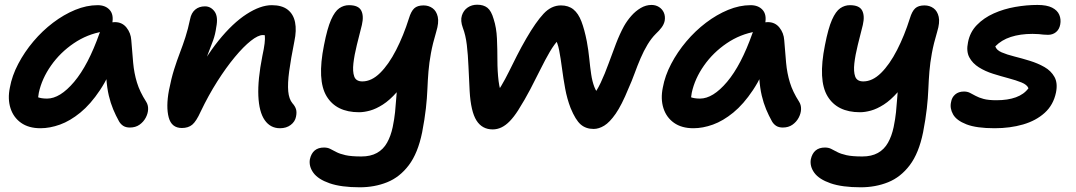

<svg xmlns="http://www.w3.org/2000/svg" viewBox="-20 -535 4575 816"><path d="M152 10Q102 10 69.5 -13Q37 -36 24.5 -75.5Q12 -115 22 -163Q31 -213 57.5 -263.5Q84 -314 122 -359Q160 -404 205.5 -438.5Q251 -473 299.5 -493Q348 -513 395 -513Q428 -513 446 -493Q464 -473 457 -436Q454 -421 443.5 -412.5Q433 -404 418 -401Q351 -390 293.5 -351Q236 -312 197 -256.5Q158 -201 145 -141Q141 -120 141 -102.5Q141 -85 147 -58L102 -149Q122 -130 138 -123Q154 -116 180 -116Q235 -116 295 -187Q355 -258 403 -394Q411 -416 429 -428.5Q447 -441 468 -441Q499 -441 517.5 -418Q536 -395 538 -364Q542 -311 546 -267.5Q550 -224 562 -184.5Q574 -145 601 -103Q610 -89 609.5 -71Q609 -53 599.5 -35Q590 -17 573 -5Q556 7 532 7Q515 7 504 0Q493 -7 486 -19Q472 -44 461 -70.5Q450 -97 442.5 -128.5Q435 -160 432 -201.5Q429 -243 430 -298L478 -301Q445 -212 405 -152Q365 -92 321.5 -56.5Q278 -21 235 -5.5Q192 10 152 10Z M1170 10Q1129 10 1105 -24.5Q1081 -59 1078 -127.5Q1075 -196 1095 -297Q1102 -329 1104.5 -350Q1107 -371 1105.5 -384Q1104 -397 1098.5 -406Q1093 -415 1083 -423Q1106 -423 1121.5 -415.5Q1137 -408 1142.5 -391.5Q1148 -375 1141 -349Q1130 -370 1120.5 -378Q1111 -386 1097 -386Q1077 -386 1046 -361.5Q1015 -337 978 -292.5Q941 -248 903.5 -189Q866 -130 833 -61Q814 -19 797 -5Q780 9 753 9Q709 9 697 -36Q685 -81 698 -151Q708 -202 720 -240Q732 -278 744.5 -310.5Q757 -343 768 -377Q779 -411 788 -454Q793 -480 809.5 -494Q826 -508 851 -508Q876 -508 892 -486Q908 -464 899 -419Q895 -389 886 -364Q877 -339 865.5 -310Q854 -281 841.5 -241.5Q829 -202 816 -144L792 -175Q848 -287 908.5 -362Q969 -437 1028 -475Q1087 -513 1135 -513Q1178 -513 1202.5 -494Q1227 -475 1234 -440.5Q1241 -406 1231 -359Q1216 -284 1209 -232Q1202 -180 1205 -147Q1208 -114 1223 -96Q1234 -84 1238 -71Q1242 -58 1238 -39Q1234 -18 1215.5 -4Q1197 10 1170 10Z M1509 261Q1430 261 1381 244Q1332 227 1312 199.5Q1292 172 1297 142Q1308 92 1357 92Q1372 92 1383 97.5Q1394 103 1409 111Q1424 119 1448.5 124.5Q1473 130 1516 130Q1555 130 1582 115Q1609 100 1625 71.5Q1641 43 1649 5Q1656 -29 1659 -58Q1662 -87 1664 -117Q1666 -147 1670 -182.5Q1674 -218 1683 -264L1728 -231Q1697 -178 1666.5 -143.5Q1636 -109 1607 -90.5Q1578 -72 1552.5 -65Q1527 -58 1506 -58Q1409 -58 1368 -126Q1327 -194 1357 -343Q1371 -415 1387 -451Q1403 -487 1422 -500Q1441 -513 1463 -513Q1503 -513 1515 -490.5Q1527 -468 1518 -429Q1507 -386 1496.5 -343.5Q1486 -301 1482 -266Q1478 -231 1485.5 -210Q1493 -189 1520 -189Q1559 -189 1595.5 -225Q1632 -261 1663.5 -322.5Q1695 -384 1718 -457Q1727 -487 1740.5 -499.5Q1754 -512 1780 -512Q1802 -512 1818.5 -500Q1835 -488 1840.5 -463.5Q1846 -439 1834 -400Q1819 -350 1811.5 -309Q1804 -268 1801 -231.5Q1798 -195 1796.5 -157Q1795 -119 1790 -74Q1785 -29 1774 28Q1756 116 1717.5 167Q1679 218 1625.5 239.5Q1572 261 1509 261Z M2074 15Q2029 15 2005 -23Q1981 -61 1976 -148Q1973 -203 1971 -252.5Q1969 -302 1964 -344Q1959 -386 1947 -417Q1936 -447 1943 -469Q1950 -491 1967.5 -503Q1985 -515 2008 -515Q2035 -515 2051.5 -502Q2068 -489 2078 -454Q2090 -417 2092 -371.5Q2094 -326 2094 -279Q2094 -232 2099 -190.5Q2104 -149 2120 -119L2072 -117Q2093 -141 2110 -169.5Q2127 -198 2143 -230.5Q2159 -263 2177 -298.5Q2195 -334 2217 -372Q2257 -441 2290 -476.5Q2323 -512 2364 -512Q2396 -512 2417 -495Q2438 -478 2451 -444Q2464 -410 2474 -359Q2481 -321 2484.5 -285.5Q2488 -250 2492.5 -219.5Q2497 -189 2506 -165.5Q2515 -142 2532 -127L2492 -118Q2515 -145 2533 -183.5Q2551 -222 2566.5 -265Q2582 -308 2598 -349.5Q2614 -391 2632 -424Q2645 -447 2663 -467.5Q2681 -488 2703 -501Q2725 -514 2749 -514Q2767 -514 2781 -505Q2795 -496 2801.5 -481Q2808 -466 2805 -447Q2802 -432 2792 -418.5Q2782 -405 2767 -391Q2748 -372 2732 -345.5Q2716 -319 2702.5 -287.5Q2689 -256 2677 -223Q2665 -190 2651 -159Q2622 -88 2596.5 -51.5Q2571 -15 2548 -1Q2525 13 2503 13Q2470 13 2448 -6Q2426 -25 2405 -76Q2390 -115 2382 -158.5Q2374 -202 2368.5 -244.5Q2363 -287 2356.5 -321Q2350 -355 2337 -374L2359 -372Q2336 -348 2316.5 -314.5Q2297 -281 2277 -240.5Q2257 -200 2234 -156Q2211 -112 2182 -66Q2164 -38 2146.5 -20Q2129 -2 2111 6.5Q2093 15 2074 15Z M2927 10Q2877 10 2844.5 -13Q2812 -36 2799.5 -75.5Q2787 -115 2797 -163Q2806 -213 2832.5 -263.5Q2859 -314 2897 -359Q2935 -404 2980.5 -438.5Q3026 -473 3074.5 -493Q3123 -513 3170 -513Q3203 -513 3221 -493Q3239 -473 3232 -436Q3229 -421 3218.5 -412.5Q3208 -404 3193 -401Q3126 -390 3068.5 -351Q3011 -312 2972 -256.5Q2933 -201 2920 -141Q2916 -120 2916 -102.5Q2916 -85 2922 -58L2877 -149Q2897 -130 2913 -123Q2929 -116 2955 -116Q3010 -116 3070 -187Q3130 -258 3178 -394Q3186 -416 3204 -428.5Q3222 -441 3243 -441Q3274 -441 3292.5 -418Q3311 -395 3313 -364Q3317 -311 3321 -267.5Q3325 -224 3337 -184.5Q3349 -145 3376 -103Q3385 -89 3384.5 -71Q3384 -53 3374.5 -35Q3365 -17 3348 -5Q3331 7 3307 7Q3290 7 3279 0Q3268 -7 3261 -19Q3247 -44 3236 -70.5Q3225 -97 3217.5 -128.5Q3210 -160 3207 -201.5Q3204 -243 3205 -298L3253 -301Q3220 -212 3180 -152Q3140 -92 3096.5 -56.5Q3053 -21 3010 -5.5Q2967 10 2927 10Z M3638 261Q3559 261 3510 244Q3461 227 3441 199.5Q3421 172 3426 142Q3437 92 3486 92Q3501 92 3512 97.5Q3523 103 3538 111Q3553 119 3577.5 124.5Q3602 130 3645 130Q3684 130 3711 115Q3738 100 3754 71.5Q3770 43 3778 5Q3785 -29 3788 -58Q3791 -87 3793 -117Q3795 -147 3799 -182.5Q3803 -218 3812 -264L3857 -231Q3826 -178 3795.5 -143.5Q3765 -109 3736 -90.5Q3707 -72 3681.5 -65Q3656 -58 3635 -58Q3538 -58 3497 -126Q3456 -194 3486 -343Q3500 -415 3516 -451Q3532 -487 3551 -500Q3570 -513 3592 -513Q3632 -513 3644 -490.5Q3656 -468 3647 -429Q3636 -386 3625.5 -343.5Q3615 -301 3611 -266Q3607 -231 3614.5 -210Q3622 -189 3649 -189Q3688 -189 3724.5 -225Q3761 -261 3792.5 -322.5Q3824 -384 3847 -457Q3856 -487 3869.5 -499.5Q3883 -512 3909 -512Q3931 -512 3947.5 -500Q3964 -488 3969.5 -463.5Q3975 -439 3963 -400Q3948 -350 3940.5 -309Q3933 -268 3930 -231.5Q3927 -195 3925.5 -157Q3924 -119 3919 -74Q3914 -29 3903 28Q3885 116 3846.5 167Q3808 218 3754.5 239.5Q3701 261 3638 261Z M4207 10Q4130 10 4087.5 -6.5Q4045 -23 4030.5 -49Q4016 -75 4022 -101Q4025 -121 4039.5 -133.5Q4054 -146 4077 -146Q4091 -146 4102 -140.5Q4113 -135 4126.5 -127.5Q4140 -120 4160.5 -114.5Q4181 -109 4215 -109Q4263 -109 4297.5 -121.5Q4332 -134 4351 -160Q4345 -175 4321.5 -184.5Q4298 -194 4266 -202.5Q4234 -211 4200.5 -221.5Q4167 -232 4140 -249Q4113 -266 4099.5 -291.5Q4086 -317 4094 -355Q4102 -398 4131.5 -428.5Q4161 -459 4203.5 -478Q4246 -497 4294.5 -505.5Q4343 -514 4389 -514Q4429 -514 4451.5 -502.5Q4474 -491 4482 -472Q4490 -453 4486 -431Q4482 -410 4468 -398.5Q4454 -387 4434 -387Q4422 -387 4413.5 -388Q4405 -389 4395 -390Q4385 -391 4368 -391Q4316 -391 4276 -378Q4236 -365 4210 -338Q4215 -322 4237 -312.5Q4259 -303 4291 -295Q4323 -287 4357 -276.5Q4391 -266 4419 -250Q4447 -234 4461.5 -208Q4476 -182 4468 -142Q4457 -89 4420 -55.5Q4383 -22 4328 -6Q4273 10 4207 10Z"/></svg>

Font: Shantell Sans SemiBold
Style: Italic
Weight: 600
Italic angle: -11°
Designer: Stephen Nixon, Anya Danilova, Shantell Martin
Foundry: Arrow Type
Version: Version 1.011;[c5ecc13dd]